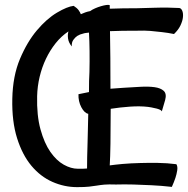

<svg xmlns="http://www.w3.org/2000/svg" viewBox="-20 -686 768 785"><path d="M294.9 79.1Q243.2 79.1 194.3 57.6Q145.5 36.1 108.4 -8.3Q71.3 -52.7 49.8 -121.1Q28.3 -189.5 30.3 -282.2Q32.2 -375 61.5 -444.8Q90.8 -514.6 130.9 -562Q170.9 -609.4 212.9 -634.3Q254.9 -659.2 281.2 -662.1Q294.9 -653.3 301.3 -644.5Q307.6 -635.7 310.5 -627.9Q319.3 -631.8 328.6 -635.3Q337.9 -638.7 348.6 -640.6Q356.4 -646.5 368.7 -651.9Q380.9 -657.2 392.6 -660.6Q404.3 -664.1 414.1 -665.5Q423.8 -667 428.7 -665V-650.4Q455.1 -651.4 483.4 -651.9Q511.7 -652.3 540 -652.3Q578.1 -653.3 611.3 -654.3Q639.6 -655.3 668.5 -654.8Q697.3 -654.3 712.9 -653.3Q720.7 -652.3 725.1 -642.1Q729.5 -631.8 728 -616.2Q726.6 -600.6 717.8 -582Q709 -563.5 691.4 -546.9Q668 -551.8 642.1 -554.7Q616.2 -557.6 594.7 -559.6Q569.3 -561.5 545.9 -560.5Q509.8 -560.5 481.4 -560.1Q453.1 -559.6 429.7 -558.6Q430.7 -509.8 431.2 -448.7Q431.6 -387.7 431.6 -323.2Q445.3 -324.2 458.5 -325.2Q471.7 -326.2 485.4 -327.1Q520.5 -329.1 553.7 -331.1Q586.9 -333 611.8 -329.6Q636.7 -326.2 649.4 -314.5Q662.1 -302.7 655.3 -277.3L641.6 -230.5Q639.6 -235.4 630.9 -238.8Q622.1 -242.2 611.3 -244.1Q599.6 -247.1 585 -249Q551.8 -252.9 511.2 -250Q470.7 -247.1 432.6 -241.2V-240.2Q432.6 -154.3 431.6 -98.1Q430.7 -42 428.7 -9.8Q439.5 -11.7 452.1 -12.7Q464.8 -13.7 480.5 -15.6Q515.6 -18.6 553.7 -19.5Q585.9 -20.5 625 -20Q664.1 -19.5 701.2 -14.6Q707 -4.9 704.6 10.7Q702.1 26.4 697.3 41Q691.4 58.6 682.6 78.1Q639.6 73.2 598.6 71.3Q557.6 69.3 525.4 68.4Q487.3 67.4 454.1 68.4Q423.8 67.4 407.2 68.8Q390.6 70.3 376 72.8Q361.3 75.2 344.2 77.1Q327.1 79.1 294.9 79.1ZM131.8 -293Q129.9 -213.9 145.5 -157.2Q161.1 -100.6 186 -64.9Q210.9 -29.3 240.7 -12.7Q270.5 3.9 297.9 3.9Q309.6 3.9 318.8 3.9Q328.1 3.9 335.9 2.9Q335.9 -17.6 336.4 -43.5Q336.9 -69.3 337.9 -98.6Q338.9 -127.9 339.4 -158.7Q339.8 -189.5 340.8 -220.7Q325.2 -223.6 312.5 -247.6Q299.8 -271.5 300.8 -300.8Q307.6 -302.7 314.9 -303.7Q322.3 -304.7 329.1 -306.6Q336.9 -308.6 343.8 -309.6Q343.8 -335 344.2 -355.5Q344.7 -376 345.7 -391.6Q346.7 -434.6 346.2 -476.6Q345.7 -518.6 343.8 -552.7Q337.9 -551.8 332 -551.3Q326.2 -550.8 320.3 -548.8Q306.6 -545.9 295.9 -539.1Q287.1 -533.2 279.8 -522.9Q272.5 -512.7 273.4 -496.1Q260.7 -511.7 258.3 -527.8Q255.9 -543.9 259.8 -557.6Q230.5 -538.1 207.5 -509.3Q184.6 -480.5 168 -445.8Q151.4 -411.1 142.1 -372.1Q132.8 -333 131.8 -293Z"/></svg>

Font: Rancho
Style: Regular
Weight: 400
Designer: Font Diner, Inc
Foundry: Font Diner, Inc
Version: Version 1.001